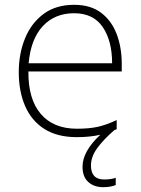

<svg xmlns="http://www.w3.org/2000/svg" viewBox="-20 -560 585 798"><path d="M358 128Q358 186 413 186Q428 186 440.5 184Q453 182 461 179V209Q452 213 438.5 215.5Q425 218 409 218Q371 218 347 196.5Q323 175 323 133Q323 69 397 0Q354 10 299 10Q218 10 164.5 -24Q111 -58 84.5 -119Q58 -180 58 -260Q58 -337 84 -400.5Q110 -464 161 -502Q212 -540 288 -540Q356 -540 399.5 -507.5Q443 -475 464.5 -419.5Q486 -364 486 -294V-263H98Q97 -148 149.5 -86.5Q202 -25 300 -25Q349 -25 384.5 -32.5Q420 -40 465 -61V-23Q460 -21 455 -19Q409 21 383.5 56.5Q358 92 358 128ZM288 -505Q208 -505 158 -451.5Q108 -398 99 -297H446Q446 -390 407 -447.5Q368 -505 288 -505Z"/></svg>

Font: Noto Sans Thai ExtraLight
Style: Regular
Weight: 200
Designer: Monotype Design Team
Foundry: Monotype Imaging Inc.
Version: Version 2.001; ttfautohint (v1.8.4.7-5d5b)